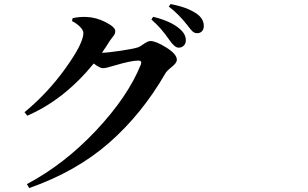

<svg xmlns="http://www.w3.org/2000/svg" viewBox="-20 -867 1540 959"><path d="M489.3 -603.5Q515.6 -603.5 581.1 -613.3Q646.5 -623 667 -629.9Q677.7 -632.8 698.2 -647.5Q718.8 -662.1 731.4 -662.1Q758.8 -662.1 811 -629.4Q863.3 -596.7 863.3 -568.4Q863.3 -552.7 837.9 -532.7Q812.5 -512.7 805.7 -500Q688.5 -296.9 524.4 -153.3Q360.4 -9.8 126 72.3L114.3 52.7Q301.8 -46.9 460.4 -215.8Q619.1 -384.8 683.6 -544.9Q690.4 -564.5 671.9 -564.5Q634.8 -564.5 549.8 -539.1Q509.8 -526.4 494.1 -526.4Q478.5 -526.4 448.2 -549.8Q299.8 -368.2 116.2 -289.1L102.5 -306.6Q217.8 -401.4 307.1 -525.9Q396.5 -650.4 396.5 -702.1Q396.5 -715.8 380.4 -732.4Q364.3 -749 339.8 -761.7L342.8 -776.4Q379.9 -784.2 413.1 -782.2Q460.9 -780.3 508.3 -755.9Q555.7 -731.4 555.7 -711.9Q555.7 -702.1 552.2 -695.8Q548.8 -689.5 540.5 -679.2Q532.2 -668.9 526.4 -660.2Q517.6 -644.5 489.3 -603.5ZM736.3 -769.5 745.1 -783.2Q835.9 -760.7 878.9 -721.7Q908.2 -696.3 908.2 -666Q908.2 -649.4 897.9 -639.2Q887.7 -628.9 872.1 -628.9Q852.5 -628.9 826.2 -667Q784.2 -728.5 736.3 -769.5ZM823.2 -834 832 -846.7Q915 -831.1 961.9 -798.8Q998 -773.4 998 -737.3Q998 -720.7 988.8 -710.9Q979.5 -701.2 964.8 -701.2Q951.2 -701.2 941.4 -710.4Q931.6 -719.7 915 -742.2Q871.1 -797.9 823.2 -834Z"/></svg>

Font: Bpmf Zihi Serif Bold
Style: Bold
Weight: 700
Foundry: But Ko
Version: Version 1.320